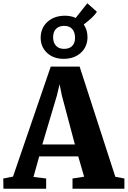

<svg xmlns="http://www.w3.org/2000/svg" viewBox="-41 -1153 780 1173"><path d="M38.5 -74 269 -746H445.5L663.5 -73L719 -62.5V0H402V-62.5L473 -73.5L437 -197.5H198.5L163.5 -72L241 -62.5V0H-20L-21 -62.5ZM416.5 -270.5 337 -569.5 323 -638.5 306.5 -569 217.5 -270.5ZM348 -793.5Q285 -793.5 245.8 -830.5Q206.5 -867.5 207.5 -925.5Q209 -984 250.2 -1020.5Q291.5 -1057 356 -1057Q392.5 -1057 421.5 -1043.5L492.5 -1133L551 -1081Q544 -1069.5 531 -1055.8Q518 -1042 502.2 -1028.8Q486.5 -1015.5 470.5 -1003.5Q494 -970 493.5 -925Q493 -867 452.5 -830.2Q412 -793.5 348 -793.5ZM350.5 -854.5Q382.5 -854.5 400 -872.2Q417.5 -890 417.5 -922Q417.5 -956.5 400.2 -975.8Q383 -995 351.5 -995Q319.5 -995 301.5 -976.8Q283.5 -958.5 283.5 -925.5Q283.5 -892.5 301 -873.5Q318.5 -854.5 350.5 -854.5Z"/></svg>

Font: Merriweather 28pt Black
Style: Regular
Weight: 900
Version: Version 2.100